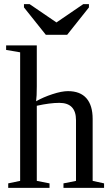

<svg xmlns="http://www.w3.org/2000/svg" viewBox="-20 -915 540 935"><path d="M159.2 -495.1Q159.2 -444.3 155.8 -421.9Q190.9 -441.9 235.6 -456.5Q280.3 -471.2 311 -471.2Q370.6 -471.2 400.9 -436.5Q431.2 -401.9 431.2 -335.9V-34.2L486.8 -22V0H289.1V-22L350.1 -34.2V-330.1Q350.1 -414.1 269 -414.1Q223.1 -414.1 159.2 -399.9V-34.2L221.2 -22V0H20V-22L78.1 -34.2V-660.2L9.8 -671.9V-693.8H159.2ZM124 -895 254.9 -805.7 385.7 -895H413.1V-878.9L307.1 -745.6H203.1L96.7 -878.9V-895Z"/></svg>

Font: Times New Roman
Style: Regular
Weight: 400
Designer: Steve Matteson
Foundry: Ascender Corporation
Version: Version 2.00.3